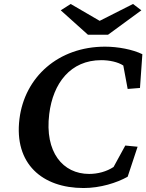

<svg xmlns="http://www.w3.org/2000/svg" viewBox="-20 -936 737 967"><path d="M401 11C485 11 568 -15 623 -46L673 -197L611 -203L552 -95C517 -72 473 -60 429 -60C297 -60 204 -169 228 -362C247 -517 335 -633 490 -633C530 -633 574 -624 601 -606L623 -488L685 -493L697 -663C648 -687 574 -701 509 -701C274 -701 104 -548 78 -337C50 -111 193 11 401 11ZM286 -884 423 -761H524L692 -884L650 -916L482 -831L336 -916Z"/></svg>

Font: TPK Tissa Web SemiBold
Style: Italic
Weight: 600
Italic angle: -7°
Designer: Jacques Le Bailly, Suppakit Chalermlarp | Katatrad Co.,Ltd.
Foundry: Jacques Le Bailly, Cadson Demak Co.,Ltd.
Version: Version 5.000;Glyphs 3.1.2 (3151)